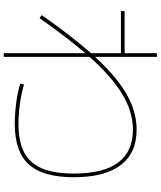

<svg xmlns="http://www.w3.org/2000/svg" viewBox="65 -880 870 1040"><g transform="rotate(90 500.0 -360.0)"><path d="M432 -35 438 -55Q481 -42 539 -33.5Q597 -25 650 -25Q746 -25 805 -55.5Q864 -86 892 -152Q920 -218 920 -325Q920 -645 682 -645Q587 -645 492.5 -589Q398 -533 288 -410V55H268V-387Q186 -292 78 -139L62 -151Q173 -310 268 -418V-580H40V-600H268V-775H288V-440Q397 -558 491.5 -611.5Q586 -665 682 -665Q809 -665 874.5 -578.5Q940 -492 940 -325Q940 -158 871 -81.5Q802 -5 650 -5Q596 -5 536 -13Q476 -21 432 -35Z"/></g></svg>

Font: Enso Thin
Style: Regular
Weight: 100
Designer: Coji Morishita
Foundry: UNDERFOREST DESIGN
Version: Version 1.000